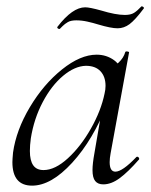

<svg xmlns="http://www.w3.org/2000/svg" viewBox="-20 -571 474 604"><path d="M19 -61Q19 -69 21 -91Q31 -162 74 -234Q117 -306 175 -352.5Q233 -399 284 -399Q315 -399 339 -381.5Q363 -364 366 -330L323 -357Q337 -359 353 -374Q369 -389 374 -407Q375 -410 381 -409Q387 -408 386 -406L328 -89Q325 -73 325 -61Q325 -31 343 -31Q365 -31 409 -77Q410 -78 412 -78Q415 -78 417 -74.5Q419 -71 417 -69Q383 -30 356.5 -10.5Q330 9 305 9Q288 9 279.5 -1.5Q271 -12 271 -36Q271 -56 277 -89L301 -229L318 -246Q273 -131 207 -59Q141 13 81 13Q19 13 19 -61ZM309 -277Q312 -289 312 -301Q312 -330 296 -347Q280 -364 250 -364Q215 -363 178.5 -332.5Q142 -302 114.5 -250Q87 -198 77 -136Q74 -114 74 -96Q74 -66 84.5 -51Q95 -36 117 -36Q153 -36 193.5 -73Q234 -110 266 -166.5Q298 -223 309 -277ZM166 -480Q163 -480 161 -482.5Q159 -485 161 -487Q208 -548 248 -548Q262 -548 298 -538Q344 -524 373 -524Q391 -524 401.5 -530.5Q412 -537 425 -551H426Q429 -551 431.5 -548.5Q434 -546 432 -544Q405 -508 387.5 -495Q370 -482 350 -482Q329 -482 289 -494Q273 -499 255 -503Q237 -507 220 -507Q203 -507 193.5 -501.5Q184 -496 177 -489Q170 -482 168 -480Z"/></svg>

Font: Cormorant Infant
Style: Italic
Weight: 400
Italic angle: -10°
Designer: Christian Thalmann (Catharsis Fonts)
Foundry: Catharsis Fonts
Version: Version 4.000